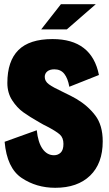

<svg xmlns="http://www.w3.org/2000/svg" viewBox="-20 -884 519 914"><path d="M2 -209 155 -264Q161 -206 182.5 -175.5Q204 -145 237 -145Q256 -145 269 -157.5Q282 -170 282 -199Q282 -228 265 -243.5Q248 -259 202 -283Q196 -286 187 -290.5Q178 -295 165 -303Q121 -328 91 -349.5Q61 -371 38 -406.5Q15 -442 15 -489Q15 -593 67.5 -645.5Q120 -698 230 -698Q417 -698 451 -527L310 -471Q303 -511 286 -532.5Q269 -554 239 -554Q217 -554 205 -544Q193 -534 193 -518Q193 -497 213 -482.5Q233 -468 278 -447Q322 -426 344 -413Q398 -381 433.5 -334.5Q469 -288 469 -211Q469 -106 409 -48Q349 10 243 10Q153 10 83 -37Q13 -84 2 -209ZM270 -864H436L298 -744H176Z"/></svg>

Font: Decalotype Black
Style: Regular
Weight: 900
Designer: Alfredo Marco Pradil
Foundry: Alfredo Marco Pradil
Version: Version 1.0